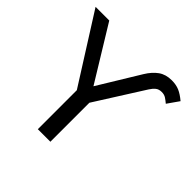

<svg xmlns="http://www.w3.org/2000/svg" viewBox="-169 -831 993 993"><g transform="rotate(45 328.0 -334.5)"><path d="M547.4 -668.9Q579.1 -668.9 603.3 -658.7Q627.4 -648.4 655.8 -624.5L611.3 -561Q598.1 -572.3 585.2 -580.8Q572.3 -589.4 553.7 -589.4Q532.7 -589.4 519.8 -578.6Q506.8 -567.9 496.1 -550.8L328.1 -285.2V0H236.3V-285.2L0 -658.7H100.1L282.7 -360.4L421.4 -587.9Q445.3 -627 474.9 -647.9Q504.4 -668.9 547.4 -668.9Z"/></g></svg>

Font: Liberation Mono
Style: Regular
Weight: 400
Monospace: yes
Designer: Steve Matteson
Foundry: Ascender Corporation
Version: Version 2.1.5